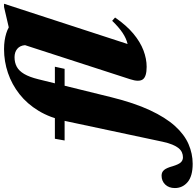

<svg xmlns="http://www.w3.org/2000/svg" viewBox="-241 -734 1020 997"><g transform="rotate(-90 269.5 -236.0)"><path d="M38 -411 47 -461.5H421L410 -411ZM262.5 -168Q233 -49 195.2 32Q157.5 113 113.2 162Q69 211 19.2 232.5Q-30.5 254 -83 254Q-147 254 -178 227.8Q-209 201.5 -209 161.5Q-209 130.5 -190.8 111.5Q-172.5 92.5 -144.5 92.5Q-126 92.5 -115 105.8Q-104 119 -95.5 150.5Q-86 181.5 -75.5 192.5Q-65 203.5 -49.5 203.5Q-36 203.5 -24 198.2Q-12 193 -2 181Q8 169 16.5 148.5Q25 128 31.5 98L139 -407Q156 -486.5 192 -546Q228 -605.5 278.5 -645.2Q329 -685 388.8 -705.2Q448.5 -725.5 512.5 -725.5Q536.5 -725.5 556.5 -722.5Q576.5 -719.5 593.8 -714.2Q611 -709 625.8 -700.8Q640.5 -692.5 653.5 -681.5L604 -696L731 -725.5H748L539 -84Q567.5 -90.5 596.2 -109.5Q625 -128.5 659.5 -164L676.5 -149Q636 -90 592.8 -54Q549.5 -18 505.8 -1.5Q462 15 420.5 15Q369.5 15 355.2 -5Q341 -25 356 -70.5L533 -616.5Q531 -642.5 514 -656.8Q497 -671 470.5 -671Q442.5 -671 421 -659.5Q399.5 -648 383.5 -621Q367.5 -594 356 -547.5Z"/></g></svg>

Font: Newsreader 36pt ExtraBold
Style: Italic
Weight: 800
Italic angle: -17°
Designer: Hugues Gentile
Foundry: Production Type
Version: Version 1.003